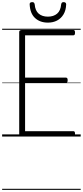

<svg xmlns="http://www.w3.org/2000/svg" viewBox="-20 -1279 776 1799"><path d="M187 0Q173 0 166.5 -5.5Q160 -11 160 -23V-979Q160 -989 167 -993.5Q174 -998 188 -998H667Q675 -998 679 -992.5Q683 -987 683 -973Q683 -959 679 -953.5Q675 -948 667 -948H215V-552H597Q605 -552 609.5 -546.5Q614 -541 614 -528Q614 -514 609.5 -508Q605 -502 597 -502H215V-50H667Q675 -50 679 -44.5Q683 -39 683 -25Q683 -11 679 -5.5Q675 0 667 0ZM429 -1067Q355 -1067 308.5 -1110Q262 -1153 258 -1238Q257 -1248 263 -1253.5Q269 -1259 282 -1259Q294 -1259 298.5 -1253.5Q303 -1248 305 -1238Q310 -1179 342.5 -1151Q375 -1123 429 -1123Q482 -1123 515 -1151Q548 -1179 553 -1238Q555 -1248 559.5 -1253.5Q564 -1259 575 -1259Q588 -1259 594 -1253.5Q600 -1248 600 -1238Q598 -1182 575 -1144Q552 -1106 514.5 -1086.5Q477 -1067 429 -1067ZM0 490H736V500H0ZM0 -20H736V0H0ZM0 -505H736V-500H0ZM0 -1010H736V-1000H0Z"/></svg>

Font: Playwrite NG Modern Guides
Style: Regular
Weight: 400
Designer: Veronika Burian, José Scaglione
Foundry: TypeTogether
Version: Version 1.003